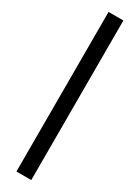

<svg xmlns="http://www.w3.org/2000/svg" viewBox="-239 -762 687 942"><g transform="rotate(30 104.0 -291.0)"><path d="M62 161V-743H146V161Z"/></g></svg>

Font: Saira ExtraCondensed SemiBold
Style: Regular
Weight: 600
Width: 2
Designer: Hector Gatti with collaboration of the Omnibus-Type team
Foundry: Omnibus-Type
Version: Version 1.101